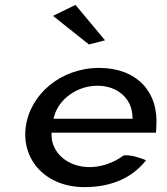

<svg xmlns="http://www.w3.org/2000/svg" viewBox="-20 -763 682 786"><path d="M410 -598 289 -743 197 -698 344 -581ZM191 -209V-220H618C619 -229 620 -236 620 -245C630 -389 538 -485 386 -485C228 -485 102 -376 85 -241C69 -107 168 3 326 3C433 3 520 -33 578 -107C555 -116 518 -130 487 -127C440 -93 387 -77 338 -79C252 -83 192 -140 191 -209ZM522 -289 523 -277H199L202 -288C220 -354 292 -412 379 -412C462 -412 519 -359 522 -289Z"/></svg>

Font: Bluebird
Style: LiExtObl
Weight: 300
Designer: Jasper
Foundry: Cannot Into Space Fonts
Version: Version 0.98